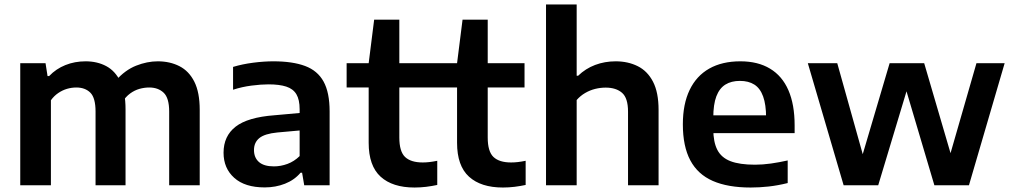

<svg xmlns="http://www.w3.org/2000/svg" viewBox="-20 -828 4540 858"><path d="M70.5 0V-545.5H183.5L192.5 -488H199.5Q230.5 -520.5 272.2 -537.2Q314 -554 362.5 -554Q414.5 -554 454.8 -532.5Q495 -511 518 -463.8Q541 -416.5 541 -339.5V0H407V-329.5Q407 -390.5 383.8 -413.8Q360.5 -437 321 -437Q300 -437 279.5 -431Q259 -425 240.2 -412.2Q221.5 -399.5 207.5 -380V0ZM736 0V-329.5Q736 -390.5 711.2 -413.8Q686.5 -437 647 -437Q625 -437 603 -430.8Q581 -424.5 561.5 -410.2Q542 -396 527 -372.5L497 -467.5Q539 -515 588.2 -534.5Q637.5 -554 685 -554Q739.5 -554 782 -532.2Q824.5 -510.5 848.5 -462.8Q872.5 -415 872.5 -337V0Z M1163 9.5Q1074.5 9.5 1026.8 -33.2Q979 -76 979 -145.5Q979 -220 1033 -262Q1087 -304 1207 -313L1346.5 -325.5L1359 -248.5L1219.5 -236Q1163 -230.5 1139 -211Q1115 -191.5 1115 -157.5Q1115 -123.5 1137.2 -104Q1159.5 -84.5 1204 -84.5Q1234.5 -84.5 1264.5 -95.5Q1294.5 -106.5 1319 -130.5V-339.5Q1319 -382.5 1304.5 -406.8Q1290 -431 1259.2 -441Q1228.5 -451 1179.5 -451Q1146.5 -451 1104 -445.5Q1061.5 -440 1021.5 -427V-529Q1063 -541.5 1111.5 -547.8Q1160 -554 1201.5 -554Q1287.5 -554 1343.2 -533.2Q1399 -512.5 1426 -463.5Q1453 -414.5 1453 -330V0H1339.5L1330 -56H1323Q1295.5 -23.5 1253.5 -7Q1211.5 9.5 1163 9.5Z M1832.5 10Q1734 10 1680.8 -38.5Q1627.5 -87 1627.5 -190V-545.5L1652 -740H1764.5V-213.5Q1764.5 -151 1790.2 -126.5Q1816 -102 1869 -102Q1884 -102 1899.2 -103.8Q1914.5 -105.5 1934 -109.5V-1.5Q1911 3.5 1884.8 6.8Q1858.5 10 1832.5 10ZM1529 -437V-545.5H1929V-437Z M2227.5 10Q2129 10 2075.8 -38.5Q2022.5 -87 2022.5 -190V-545.5L2047 -740H2159.5V-213.5Q2159.5 -151 2185.2 -126.5Q2211 -102 2264 -102Q2279 -102 2294.2 -103.8Q2309.5 -105.5 2329 -109.5V-1.5Q2306 3.5 2279.8 6.8Q2253.5 10 2227.5 10ZM1924 -437V-545.5H2324V-437Z M2420 0V-808H2557V-489.5H2563.5Q2596.5 -521.5 2639.5 -537.8Q2682.5 -554 2731.5 -554Q2786.5 -554 2830 -532.2Q2873.5 -510.5 2898.2 -462.8Q2923 -415 2923 -337V0H2786.5V-329Q2786.5 -390 2759.8 -413.2Q2733 -436.5 2686.5 -436.5Q2663.5 -436.5 2640 -430.8Q2616.5 -425 2595 -412.5Q2573.5 -400 2557 -381V0Z M3334.5 10Q3232.5 10 3165.2 -19.5Q3098 -49 3064.8 -111.5Q3031.5 -174 3031.5 -272.5Q3031.5 -363 3061.8 -426Q3092 -489 3149.5 -521.5Q3207 -554 3288.5 -554Q3367 -554 3421.2 -521.2Q3475.5 -488.5 3503.2 -424.8Q3531 -361 3531 -268V-233H3099V-312.5H3428.5L3403.5 -302Q3403.5 -360.5 3390.2 -397Q3377 -433.5 3351 -450Q3325 -466.5 3286.5 -466.5Q3248 -466.5 3221.5 -450Q3195 -433.5 3181.2 -397.5Q3167.5 -361.5 3167.5 -302V-251Q3167.5 -193.5 3185.5 -158.5Q3203.5 -123.5 3244.2 -107.8Q3285 -92 3354 -92Q3388 -92 3425 -97.2Q3462 -102.5 3500 -111V-10Q3455.5 1 3414.8 5.5Q3374 10 3334.5 10Z M3750 0 3590 -545.5H3721.5L3839 -126H3831.5L3955.5 -545.5H4110L4233 -125.5H4222.5L4343.5 -545.5H4469.5L4310 0H4155.5L4026.5 -435H4035.5L3904.5 0Z"/></svg>

Font: Encode Sans SemiExpanded SemiBold
Style: Regular
Weight: 600
Width: 6
Designer: Multiple Designers
Foundry: Impallari Type
Version: Version 3.002